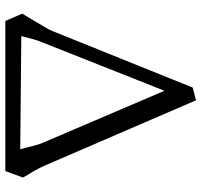

<svg xmlns="http://www.w3.org/2000/svg" viewBox="-38 -718 773 738"><g transform="rotate(90 349.0 -349.5)"><path d="M560 -17Q555 -36 549.5 -58Q544 -80 538.5 -100Q533 -120 528 -130L322 -612L317 -703L366 -716L618 -132Q624 -118 637 -95Q650 -72 663 -51ZM61 17 33 -48 56 -45 589 -40 663 -51 638 17ZM112 -15 33 -48Q45 -68 59 -91.5Q73 -115 84.5 -134.5Q96 -154 99 -162L317 -703L356 -662L139 -114Q136 -107 131 -89.5Q126 -72 121 -51.5Q116 -31 112 -15Z"/></g></svg>

Font: Andada Pro
Style: Regular
Weight: 400
Designer: Carolina Giovagnoli
Foundry: Huerta Tipografica
Version: Version 3.003